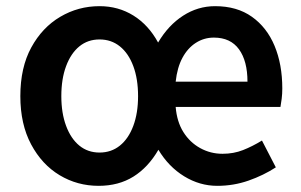

<svg xmlns="http://www.w3.org/2000/svg" viewBox="-20 -589 978 623"><path d="M300 14Q231 14 173.5 -20.5Q116 -55 81 -120.5Q46 -186 46 -277Q46 -370 81.5 -435Q117 -500 175.5 -534.5Q234 -569 303 -569Q364 -569 413 -538.5Q462 -508 493 -451Q526 -507 574 -538Q622 -569 678 -569Q749 -569 797.5 -534.5Q846 -500 871 -440Q896 -380 896 -302Q896 -284 894 -268.5Q892 -253 890 -242H550Q554 -194 575 -160.5Q596 -127 629.5 -108.5Q663 -90 702 -90Q738 -90 768.5 -102Q799 -114 830 -133L875 -46Q835 -20 786.5 -3Q738 14 685 14Q628 14 577.5 -17Q527 -48 494 -103Q461 -46 413 -16Q365 14 300 14ZM303 -94Q341 -94 369 -116.5Q397 -139 412.5 -180.5Q428 -222 428 -277Q428 -333 412.5 -374.5Q397 -416 369 -438.5Q341 -461 303 -461Q265 -461 237.5 -438.5Q210 -416 194.5 -374.5Q179 -333 179 -277Q179 -222 194.5 -180.5Q210 -139 237.5 -116.5Q265 -94 303 -94ZM550 -324H783Q783 -391 755.5 -429Q728 -467 674 -467Q642 -467 615.5 -450Q589 -433 572 -401.5Q555 -370 550 -324Z"/></svg>

Font: Noto Sans KR Thin SemiBold
Style: Regular
Weight: 600
Version: Version 2.004-H2;hotconv 1.0.118;makeotfexe 2.5.65603